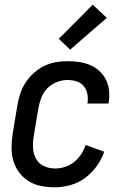

<svg xmlns="http://www.w3.org/2000/svg" viewBox="-20 -788 540 816"><path d="M213 8Q183 8 154.5 2.5Q126 -3 102.5 -17.5Q79 -32 62 -54.5Q45 -77 37 -104Q29 -131 29 -161Q29 -191 34 -221L54 -341Q58 -365 66 -389.5Q74 -414 88.5 -436.5Q103 -459 123.5 -477.5Q144 -496 167.5 -507.5Q191 -519 216 -523.5Q241 -528 266 -528Q291 -528 316 -524.5Q341 -521 363 -511.5Q385 -502 402.5 -486Q420 -470 430.5 -449Q441 -428 443.5 -403.5Q446 -379 442 -353L441 -348H351L352 -351Q355 -371 351 -390Q347 -409 335 -423Q323 -437 304.5 -442.5Q286 -448 266 -448Q244 -448 221 -439Q198 -430 181 -412.5Q164 -395 155.5 -372.5Q147 -350 143 -327L123 -207Q119 -182 120.5 -157.5Q122 -133 133.5 -112.5Q145 -92 167 -82Q189 -72 214 -72Q235 -72 256 -78.5Q277 -85 294.5 -99Q312 -113 324.5 -132Q337 -151 344 -172L423 -143Q412 -111 391 -82Q370 -53 342 -32Q314 -11 280 -1.5Q246 8 213 8ZM278 -577 230 -623 374 -768 434 -712Z"/></svg>

Font: Iosevka SS18 Medium
Style: Italic
Weight: 500
Italic angle: -9°
Monospace: yes
Designer: Belleve Invis
Foundry: Belleve Invis
Version: Version 25.1.1; ttfautohint (v1.8.4)